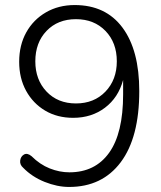

<svg xmlns="http://www.w3.org/2000/svg" viewBox="-20 -733 640 761"><path d="M281 -323Q353 -323 398 -370Q443 -417 443 -490Q443 -564 398 -610.5Q353 -657 281 -657Q209 -657 164.5 -610.5Q120 -564 120 -490Q120 -417 164.5 -370Q209 -323 281 -323ZM254 8Q207 8 157 -12Q107 -32 72 -68Q58 -80 60 -96.5Q62 -113 75 -120.5Q88 -128 105 -114Q138 -81 177 -65.5Q216 -50 255 -50Q357 -50 412.5 -127.5Q468 -205 468 -359V-416Q449 -346 396 -306Q343 -266 270 -266Q207 -266 159 -294.5Q111 -323 83.5 -373Q56 -423 56 -488Q56 -554 84 -604.5Q112 -655 162 -684Q212 -713 276 -713Q399 -713 465.5 -623.5Q532 -534 532 -372Q532 -188 458.5 -90Q385 8 254 8Z"/></svg>

Font: Chiron GoRound TC L
Style: Regular
Weight: 300
Designer: Ryoko NISHIZUKA 西塚涼子 (kana, bopomofo & ideographs); Paul D. Hunt (Latin, Greek & Cyrillic); Sandoll Communications 산돌커뮤니
Foundry: Adobe
Version: Version 1.000;hotconv 1.1.1;makeotfexe 2.6.0